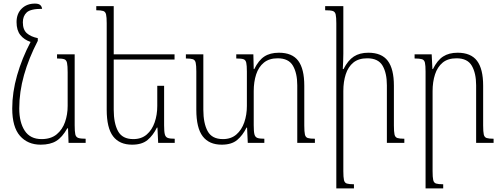

<svg xmlns="http://www.w3.org/2000/svg" viewBox="-20 -794 2791 1067"><path d="M206 10Q134 10 91 -39Q48 -88 48 -191Q48 -281 75 -375.5Q102 -470 150 -561Q114 -573 93 -599.5Q72 -626 72 -671Q72 -718 100.5 -746Q129 -774 174 -774Q194 -774 203 -766.5Q212 -759 214 -745Q150 -745 128.5 -725Q107 -705 107 -670Q107 -629 129 -609.5Q151 -590 190 -582V-567Q140 -471 113.5 -377Q87 -283 87 -191Q87 -114 117.5 -67.5Q148 -21 211 -21Q263 -21 295 -47.5Q327 -74 341.5 -116Q356 -158 356 -205V-392Q356 -428 352.5 -444.5Q349 -461 336.5 -465Q324 -469 297 -469V-492H395V-98Q395 -63 398.5 -47.5Q402 -32 415 -27.5Q428 -23 456 -23V0H361L358 -81H354Q326 -31 292.5 -10.5Q259 10 206 10Z M892 -317V-98Q892 -63 896 -47.5Q900 -32 912.5 -27.5Q925 -23 951 -23V0H859L855 -85H852Q831 -42 800 -16Q769 10 714 10Q644 10 608.5 -36.5Q573 -83 573 -184V-665Q573 -698 569.5 -713.5Q566 -729 553.5 -733Q541 -737 515 -737V-760H612V-492H950V-463H612V-184Q612 -109 636 -65Q660 -21 721 -21Q766 -21 795.5 -46.5Q825 -72 839.5 -114Q854 -156 854 -205V-317Z M1671 -97Q1671 -62 1674.5 -46.5Q1678 -31 1690.5 -27Q1703 -23 1730 -23V0H1632V-320Q1632 -387 1608 -428.5Q1584 -470 1523 -470Q1476 -470 1446.5 -446Q1417 -422 1403.5 -380.5Q1390 -339 1390 -287V-98Q1390 -63 1394 -47.5Q1398 -32 1410.5 -27.5Q1423 -23 1449 -23V0H1357L1353 -85H1350Q1329 -42 1298 -16Q1267 10 1212 10Q1142 10 1106.5 -36.5Q1071 -83 1071 -184V-397Q1071 -430 1067.5 -445.5Q1064 -461 1051.5 -465Q1039 -469 1013 -469V-492H1110V-184Q1110 -109 1134 -65Q1158 -21 1219 -21Q1264 -21 1293.5 -46.5Q1323 -72 1337.5 -114Q1352 -156 1352 -205V-396Q1352 -430 1348.5 -445.5Q1345 -461 1333 -465Q1321 -469 1293 -469V-492H1388L1390 -410H1393Q1417 -459 1449 -480Q1481 -501 1530 -501Q1604 -501 1637.5 -456Q1671 -411 1671 -318Z M2227 -23V0H2130V-320Q2130 -388 2106 -429Q2082 -470 2021 -470Q1973 -470 1944 -446.5Q1915 -423 1901.5 -381.5Q1888 -340 1888 -288V157Q1888 191 1891.5 206.5Q1895 222 1907.5 226Q1920 230 1947 230V253H1849V-664Q1849 -698 1845.5 -713.5Q1842 -729 1829 -733Q1816 -737 1787 -737V-760H1888V-495Q1888 -473 1887 -452Q1886 -431 1885 -410H1889Q1914 -459 1946.5 -480Q1979 -501 2027 -501Q2101 -501 2135 -456Q2169 -411 2169 -318V-97Q2169 -62 2172.5 -46.5Q2176 -31 2188.5 -27Q2201 -23 2227 -23Z M2723 -23V0H2626V-320Q2626 -387 2602 -428.5Q2578 -470 2517 -470Q2469 -470 2440 -446Q2411 -422 2397.5 -380.5Q2384 -339 2384 -287V157Q2384 191 2387.5 206.5Q2391 222 2403.5 226Q2416 230 2443 230V253H2345V-396Q2345 -430 2341.5 -445.5Q2338 -461 2325 -465Q2312 -469 2284 -469V-492H2379L2383 -410H2386Q2410 -459 2442.5 -480Q2475 -501 2523 -501Q2597 -501 2631 -456Q2665 -411 2665 -318V-97Q2665 -62 2668.5 -46.5Q2672 -31 2684.5 -27Q2697 -23 2723 -23Z"/></svg>

Font: Noto Serif Armenian SemiCondensed ExtraLight
Style: Regular
Weight: 200
Width: 4
Designer: Monotype Design Team
Foundry: Monotype Imaging Inc.
Version: Version 2.008; ttfautohint (v1.8.4.7-5d5b)